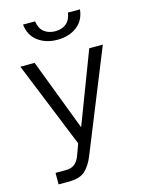

<svg xmlns="http://www.w3.org/2000/svg" viewBox="-133 -793 805 1066"><g transform="rotate(-15 269.5 -260.0)"><path d="M428 -492H506L272 87Q252 137 221.5 165.5Q191 194 126 194H68V128H126Q160 128 179 112Q198 96 209 65L232 2L32 -492H114L271 -80ZM271 -583Q204 -583 158.5 -617.5Q113 -652 107 -714H176Q182 -672 207.5 -652Q233 -632 271 -632Q309 -632 334 -652Q359 -672 365 -714H434Q428 -652 383 -617.5Q338 -583 271 -583Z"/></g></svg>

Font: Wix Madefor Text
Style: Regular
Weight: 400
Designer: Dalton Maag Ltd
Foundry: Dalton Maag Ltd
Version: Version 3.100